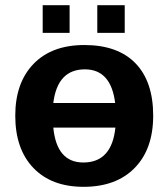

<svg xmlns="http://www.w3.org/2000/svg" viewBox="-20 -712 651 742"><path d="M572 -265Q572 -136 500.5 -63Q429 10 303 10Q179 10 109 -63Q39 -136 39 -265Q39 -392 109.5 -465Q180 -538 306 -538Q435 -538 503.5 -467.5Q572 -397 572 -265ZM302 -84Q412 -84 426 -219H186Q199 -84 302 -84ZM308 -444Q202 -444 186 -314H425Q409 -444 308 -444ZM462 -585H356V-692H462ZM249 -585H145V-692H249Z"/></svg>

Font: Libra Sans
Style: Bold
Weight: 700
Foundry: Context Ltd
Version: Version 1.000